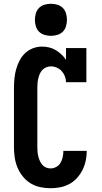

<svg xmlns="http://www.w3.org/2000/svg" viewBox="-20 -990 540 1018"><path d="M248 8Q220 8 192.5 2Q165 -4 141.5 -18.5Q118 -33 100.5 -55Q83 -77 72.5 -102.5Q62 -128 58 -155.5Q54 -183 54 -210V-525Q54 -549 56.5 -574Q59 -599 65.5 -622.5Q72 -646 83.5 -668.5Q95 -691 113 -708Q131 -725 154.5 -734Q178 -743 203 -743Q222 -743 240.5 -738.5Q259 -734 275 -724.5Q291 -715 305 -702Q319 -689 330 -673V-735H438V-554H330Q330 -570 324 -585.5Q318 -601 307 -613Q296 -625 281 -631.5Q266 -638 250 -638Q237 -638 225 -633Q213 -628 204.5 -619Q196 -610 191 -598.5Q186 -587 183 -574.5Q180 -562 179 -549.5Q178 -537 178 -525V-210Q178 -198 179 -185.5Q180 -173 183 -161Q186 -149 191 -137.5Q196 -126 204 -116.5Q212 -107 223.5 -102Q235 -97 248 -97Q264 -97 278.5 -105Q293 -113 301 -127Q309 -141 312.5 -157Q316 -173 316 -190H440Q440 -164 434.5 -138Q429 -112 417.5 -89Q406 -66 388.5 -46.5Q371 -27 348 -14.5Q325 -2 299.5 3Q274 8 248 8ZM250 -800Q233 -800 216 -805Q199 -810 187 -822Q175 -834 170 -851Q165 -868 165 -885Q165 -902 170 -919Q175 -936 187 -948Q199 -960 216 -965Q233 -970 250 -970Q267 -970 284 -965Q301 -960 313 -948Q325 -936 330 -919Q335 -902 335 -885Q335 -868 330 -851Q325 -834 313 -822Q301 -810 284 -805Q267 -800 250 -800Z"/></svg>

Font: Iosevka Curly Slab Extrabold
Style: Regular
Weight: 800
Monospace: yes
Designer: Belleve Invis
Foundry: Belleve Invis
Version: Version 22.1.2; ttfautohint (v1.8.4)